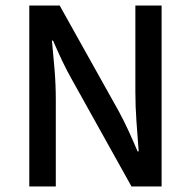

<svg xmlns="http://www.w3.org/2000/svg" viewBox="-20 -675 692 695"><path d="M86 0V-655H196L410 -272Q428 -239 445 -202Q462 -165 478 -127H482Q478 -179 474 -234.5Q470 -290 470 -342V-655H565V0H456L242 -384Q223 -417 205.5 -454Q188 -491 172 -528H168Q173 -478 177.5 -423Q182 -368 182 -314V0Z"/></svg>

Font: Source Sans 3 ExtraLight Medium
Style: Regular
Weight: 500
Version: Version 3.052;hotconv 1.1.0;makeotfexe 2.6.0